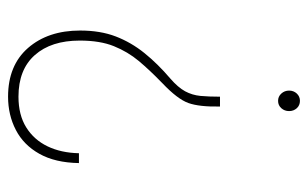

<svg xmlns="http://www.w3.org/2000/svg" viewBox="-164 -414 764 476"><g transform="rotate(90 218.0 -176.0)"><path d="M230 -483.4Q219.2 -483.4 211.9 -491.5Q204.6 -499.5 204.6 -510.7Q204.6 -522 211.9 -529.8Q219.2 -537.6 230 -537.6Q241.2 -537.6 248.3 -529.8Q255.4 -522 255.4 -510.7Q255.4 -499.5 248.3 -491.5Q241.2 -483.4 230 -483.4ZM244.1 -339.4Q245.1 -288.1 235.4 -261Q225.6 -233.9 186.5 -196.8Q184.6 -194.8 182.6 -192.9Q154.3 -165.5 131.3 -138.2Q108.4 -110.8 94.5 -76.4Q80.6 -42 80.6 8.3Q80.6 79.1 116.5 119.6Q152.3 160.2 219.7 160.2Q265.1 160.2 295.9 140.9Q326.7 121.6 342.8 88.1Q358.9 54.7 359.9 10.3H384.3Q383.3 69.3 361.3 108.4Q339.4 147.5 302.2 166.7Q265.1 186 219.7 186Q142.1 186 98.9 136.5Q55.7 86.9 55.7 7.3Q55.7 -42.5 70.3 -80.8Q85 -119.1 111.6 -152.1Q138.2 -185.1 174.8 -216.3Q196.8 -235.4 206.3 -252.9Q215.8 -270.5 217.8 -291Q219.7 -311.5 219.7 -339.4Z"/></g></svg>

Font: Robert Sans Thin
Style: Regular
Weight: 100
Designer: Christian Robertson (extended by Adam Twardoch)
Foundry: Google
Version: Version 12.135;April 2, 2019;FontCreator 11.5.0.2425 64-bit;